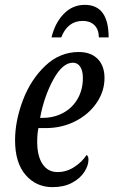

<svg xmlns="http://www.w3.org/2000/svg" viewBox="-20 -760 467 790"><path d="M42 -183Q42 -262 74 -347Q106 -432 166 -489Q226 -546 304 -546Q354 -546 382 -517.5Q410 -489 410 -439Q410 -385 378 -337.5Q346 -290 290.5 -261.5Q235 -233 168 -233H138Q133 -208 133 -177Q133 -118 155 -85Q177 -52 217 -52Q253 -52 285 -72.5Q317 -93 336 -122Q344 -119 344 -103Q344 -79 327 -52.5Q310 -26 276.5 -8Q243 10 196 10Q129 10 85.5 -40Q42 -90 42 -183ZM155 -275Q202 -275 240 -295.5Q278 -316 299.5 -353.5Q321 -391 321 -439Q321 -469 310 -485.5Q299 -502 280 -502Q237 -502 199 -432Q161 -362 145 -275ZM329 -740Q427 -740 427 -606H387Q386 -640 368 -657Q350 -674 321 -674Q258 -674 232 -606H192Q206 -665 242 -702.5Q278 -740 329 -740Z"/></svg>

Font: Noto Serif Cond
Style: Italic
Weight: 400
Width: 3
Italic angle: -12°
Designer: Monotype Design Team
Foundry: Monotype Imaging Inc.
Version: Version 1.001